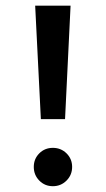

<svg xmlns="http://www.w3.org/2000/svg" viewBox="-20 -645 373 678"><path d="M124.3 -224.3 104.2 -625H229.2L209.7 -224.3ZM166.7 12.5Q138.2 12.5 118.8 -7.3Q99.3 -27.1 99.3 -55.6Q99.3 -84 118.8 -103.5Q138.2 -122.9 166.7 -122.9Q195.1 -122.9 214.9 -103.5Q234.7 -84 234.7 -55.6Q234.7 -27.1 214.9 -7.3Q195.1 12.5 166.7 12.5Z"/></svg>

Font: Afacad SemiBold
Style: Regular
Weight: 600
Designer: Kristian Moeller
Foundry: Dicotype
Version: Version 1.000